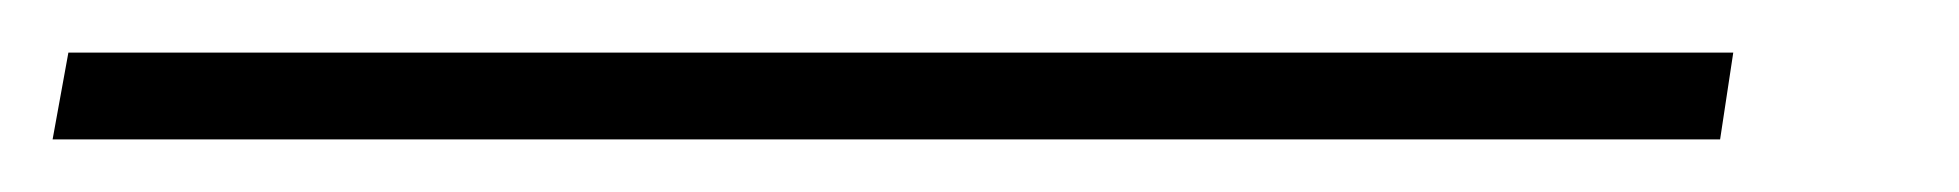

<svg xmlns="http://www.w3.org/2000/svg" viewBox="-82 90 745 73"><path d="M-62 143 -56 110H577L572 143Z"/></svg>

Font: Georama SemiCondensed ExtraLight
Style: Italic
Weight: 200
Width: 4
Italic angle: -9°
Designer: Jean-Baptiste Levee
Foundry: Production Type
Version: Version 1.000